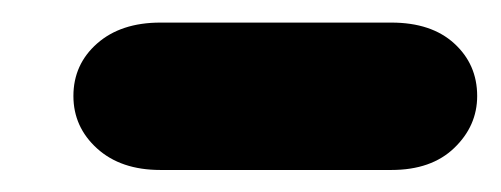

<svg xmlns="http://www.w3.org/2000/svg" viewBox="-20 -745 444 170"><path d="M122 -594.5Q87 -594.5 66 -613.5Q45 -632.5 45 -660Q45 -688 66 -706.5Q87 -725 122 -725H326.5Q362 -725 382.2 -706.5Q402.5 -688 402.5 -660Q402.5 -633.5 382.2 -614Q362 -594.5 326.5 -594.5Z"/></svg>

Font: Edu VIC WA NT Hand
Style: Regular
Weight: 400
Designer: Tina and Corey Anderson, Eben Sorkin, Mirko Velimirovic
Foundry: Google for Education
Version: Version 1.000